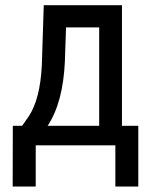

<svg xmlns="http://www.w3.org/2000/svg" viewBox="-20 -548 576 724"><path d="M159.7 -73.7H354V-444.8H229L224.6 -315.9Q217.8 -161.6 159.7 -73.7ZM63.5 -73.7 89.4 -110.8Q131.3 -175.3 137.7 -300.8L145 -528.3H439.9V-73.7H501.5V155.3H415V0H114.7V155.3H27.8L28.3 -73.7Z"/></svg>

Font: MAUL Condensed
Style: Condensed Regular
Weight: 400
Designer: MAUL
Version: Version 1.0; 2020; ttfautohint (v1.8.3)